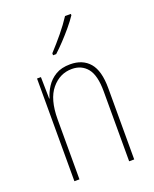

<svg xmlns="http://www.w3.org/2000/svg" viewBox="-142 -938 743 926"><g transform="rotate(-20 229.0 -475.0)"><path d="M250 -630Q314 -630 349 -589Q384 -548 384 -459V-93H358V-452Q358 -534 329 -570Q300 -606 250 -606Q188 -606 145.5 -555Q103 -504 103 -401V-93H77V-620H97L99 -509H101Q109 -538 127 -566Q145 -594 175 -612Q205 -630 250 -630ZM337 -850Q321 -826 298 -798.5Q275 -771 250.5 -745Q226 -719 204 -699H188V-709Q222 -746 252.5 -783Q283 -820 307 -857H337Z"/></g></svg>

Font: Noto Sans Kannada UI Condensed Thin
Style: Regular
Weight: 100
Width: 3
Designer: Jelle Bosma - Monotype Design Team
Foundry: Monotype Imaging Inc.
Version: Version 2.005; ttfautohint (v1.8.4.7-5d5b)